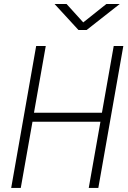

<svg xmlns="http://www.w3.org/2000/svg" viewBox="-20 -918 626 938"><path d="M413.6 0 470.7 -323.2H138.7L81.5 0H34.7L156.7 -693.4H203.6L146 -367.2H478L535.6 -693.4H582.5L460.4 0ZM363.3 -771.5 246.6 -898.4H305.2L386.7 -808.6L499.5 -898.4H564.9L403.3 -771.5Z"/></svg>

Font: CaskaydiaCove NFP ExtraLight
Style: Italic
Weight: 200
Italic angle: -10°
Designer: Aaron Bell
Foundry: Saja Typeworks
Version: Version 2111.001; VTT 6.35;Nerd Fonts 3.1.1